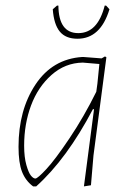

<svg xmlns="http://www.w3.org/2000/svg" viewBox="-20 -660 462 684"><path d="M358 -640 370 -627Q338 -522 256 -522Q214 -522 193 -547.5Q172 -573 168 -627L183 -640H188Q189 -542 259 -542Q328 -542 353 -640ZM273 -457H277L342 -452L354 -459L359 -456L313 -106L304 0L279 4L315 -271H311Q218 -94 109 4H98Q71 -16 58.5 -48Q46 -80 46 -137Q46 -268 106.5 -359Q167 -450 273 -457ZM66 -141Q66 -100 74 -72Q82 -44 90.5 -34Q99 -24 106 -24Q114 -24 145.5 -58Q177 -92 228 -168Q279 -244 323 -333L327 -362L334 -432L275 -437Q212 -436 163.5 -393Q115 -350 90.5 -284Q66 -218 66 -141Z"/></svg>

Font: Alegreya Sans Thin
Style: Italic
Weight: 100
Italic angle: -7°
Designer: Juan Pablo del Peral
Foundry: Huerta Tipografica
Version: Version 2.007